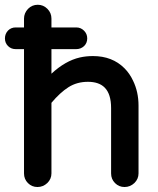

<svg xmlns="http://www.w3.org/2000/svg" viewBox="-28 -749 647 786"><path d="M70.3 -39.1V-547.9H36.1Q17.6 -547.9 4.9 -560.5Q-7.8 -573.2 -7.8 -591.8Q-7.8 -610.4 4.9 -624Q17.6 -636.7 36.1 -636.7H70.3V-672.9Q70.3 -695.3 86.9 -712.9Q103.5 -729.5 126.5 -729.5Q149.4 -729.5 166 -712.9Q182.6 -696.3 182.6 -672.9V-636.7H284.2Q302.7 -636.7 315.9 -623.5Q329.1 -610.4 329.1 -591.8Q329.1 -573.2 316.4 -560.5Q302.7 -547.9 284.2 -547.9H182.6V-447.3Q239.3 -500 298.8 -513.7Q324.2 -519.5 352.5 -519.5Q431.6 -519.5 481.4 -469.7Q502.9 -448.2 516.6 -418.9Q539.1 -373 539.1 -316.4V-39.1Q539.1 -16.6 522.5 0Q504.9 16.6 481.9 16.6Q459 16.6 442.9 0.5Q426.8 -15.6 426.8 -39.1V-306.6Q426.8 -364.3 400.4 -390.6Q377 -414.1 332 -414.1Q287.1 -414.1 252.4 -392.1Q217.8 -370.1 182.6 -328.1V-39.1Q182.6 -16.6 166 0Q148.4 16.6 125.5 16.6Q102.5 16.6 86.4 0.5Q70.3 -15.6 70.3 -39.1Z"/></svg>

Font: FakePearl
Style: SemiBold
Weight: 400
Version: Version 1.2